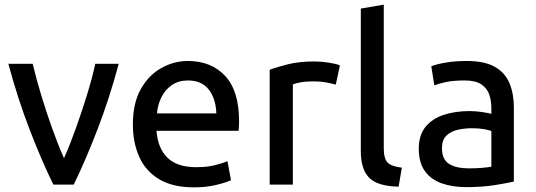

<svg xmlns="http://www.w3.org/2000/svg" viewBox="-20 -796 2310 828"><path d="M210 0Q159 -104 107.5 -238Q56 -372 16 -521H121Q136 -457 158.5 -383Q181 -309 206.5 -238Q232 -167 256 -114Q280 -167 305.5 -238Q331 -309 354 -383Q377 -457 391 -521H492Q452 -372 400.5 -238Q349 -104 298 0Z M817 12Q725 12 666.5 -23Q608 -58 580.5 -119.5Q553 -181 553 -259Q553 -351 587 -411.5Q621 -472 675.5 -502.5Q730 -533 790 -533Q891 -533 951 -468.5Q1011 -404 1011 -273Q1011 -264 1010.5 -252.5Q1010 -241 1009 -232H655Q660 -158 701.5 -116.5Q743 -75 826 -75Q874 -75 908.5 -84Q943 -93 961 -101L976 -19Q959 -10 914.5 1Q870 12 817 12ZM657 -307H913Q911 -370 880.5 -409.5Q850 -449 791 -449Q750 -449 721 -429Q692 -409 676 -376.5Q660 -344 657 -307Z M1143 0V-495Q1174 -507 1222.5 -519Q1271 -531 1336 -531Q1364 -531 1397 -526Q1430 -521 1446 -514L1428 -431Q1415 -435 1389.5 -440Q1364 -445 1328 -445Q1297 -445 1274 -440.5Q1251 -436 1243 -432V0Z M1699 9Q1608 7 1572 -29.5Q1536 -66 1536 -144V-759L1635 -776V-157Q1635 -112 1651.5 -95Q1668 -78 1713 -73Z M1991 11Q1931 11 1884.5 -5.5Q1838 -22 1812 -58.5Q1786 -95 1786 -155Q1786 -214 1815.5 -249.5Q1845 -285 1894.5 -301Q1944 -317 2005 -317Q2033 -317 2061 -312.5Q2089 -308 2099 -305V-329Q2099 -361 2090 -388Q2081 -415 2056 -432Q2031 -449 1984 -449Q1934 -449 1902.5 -442Q1871 -435 1853 -428L1840 -510Q1861 -519 1901.5 -526Q1942 -533 1993 -533Q2069 -533 2113.5 -508Q2158 -483 2177 -437.5Q2196 -392 2196 -333V-13Q2171 -7 2116 2Q2061 11 1991 11ZM2001 -70Q2032 -70 2057 -72Q2082 -74 2099 -77V-231Q2089 -235 2067.5 -239Q2046 -243 2015 -243Q1984 -243 1954.5 -236.5Q1925 -230 1905.5 -211.5Q1886 -193 1886 -157Q1886 -108 1917 -89Q1948 -70 2001 -70Z"/></svg>

Font: Ubuntu Sans Medium
Style: Regular
Weight: 500
Designer: Dalton Maag Ltd
Foundry: Dalton Maag Ltd
Version: Version 1.006; ttfautohint (v1.8.4.7-5d5b)